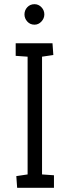

<svg xmlns="http://www.w3.org/2000/svg" viewBox="-20 -898 333 918"><path d="M62 0 58 -56 112 -64V-627L55 -631V-691H231L235 -635L181 -627V-64L238 -60V0ZM145 -780Q124 -780 110.5 -795Q97 -810 97 -829Q97 -849 110.5 -863.5Q124 -878 145 -878Q164 -878 178 -863.5Q192 -849 192 -829Q192 -810 178 -795Q164 -780 145 -780Z"/></svg>

Font: Kreon Light Light
Style: Regular
Weight: 300
Version: Version 2.002